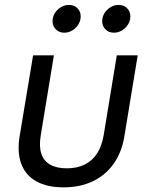

<svg xmlns="http://www.w3.org/2000/svg" viewBox="-20 -764 617 793"><path d="M242.7 9.8Q174.8 9.8 130.4 -14.9Q85.9 -39.6 68.1 -86.7Q50.3 -133.8 61 -201.2L116.7 -535.6H202.6L148.4 -205.6Q140.6 -159.7 150.6 -129.4Q160.6 -99.1 187.3 -84Q213.9 -68.8 255.4 -68.8Q297.9 -68.8 329.1 -84Q360.4 -99.1 380.4 -129.4Q400.4 -159.7 408.2 -205.6L462.4 -535.6H548.8L493.7 -201.2Q482.9 -134.8 449.2 -87.4Q415.5 -40 363 -15.1Q310.5 9.8 242.7 9.8ZM450.7 -628.9Q426.8 -628.9 412.8 -645.8Q398.9 -662.6 402.8 -686.5Q406.7 -710.4 426.5 -727.1Q446.3 -743.7 469.7 -743.7Q493.7 -743.7 507.6 -727.1Q521.5 -710.4 517.6 -686.5Q513.7 -662.6 494.1 -645.8Q474.6 -628.9 450.7 -628.9ZM245.6 -628.9Q221.7 -628.9 207.8 -645.8Q193.8 -662.6 197.8 -686.5Q201.7 -710.4 221.4 -727.1Q241.2 -743.7 264.6 -743.7Q288.6 -743.7 302.5 -727.1Q316.4 -710.4 312.5 -686.5Q308.6 -662.6 289.1 -645.8Q269.5 -628.9 245.6 -628.9Z"/></svg>

Font: Inter 20pt
Style: Italic
Weight: 400
Italic angle: -9.3988°
Version: Version 4.001;git-66647c0bb